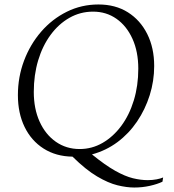

<svg xmlns="http://www.w3.org/2000/svg" viewBox="-20 -690 778 858"><path d="M580 148Q546 148 505 138Q464 128 414 98.5Q364 69 304 10Q230 9 175 -26Q120 -61 90 -122.5Q60 -184 60 -265Q60 -346 87.5 -419Q115 -492 164 -548.5Q213 -605 278.5 -637.5Q344 -670 420 -670Q496 -670 551.5 -635Q607 -600 638 -538Q669 -476 669 -395Q669 -328 649 -264.5Q629 -201 592.5 -147Q556 -93 505 -55Q454 -17 391 0Q450 48 494.5 73Q539 98 574 106.5Q609 115 640 115Q661 115 679.5 111.5Q698 108 709 103L706 122Q683 133 649.5 140.5Q616 148 580 148ZM336 -24Q391 -24 438.5 -51.5Q486 -79 522 -127.5Q558 -176 578 -241.5Q598 -307 598 -383Q598 -459 572 -516.5Q546 -574 500.5 -606Q455 -638 396 -638Q339 -638 290.5 -610.5Q242 -583 206 -534Q170 -485 150.5 -420Q131 -355 131 -279Q131 -204 157 -146.5Q183 -89 229.5 -56.5Q276 -24 336 -24Z"/></svg>

Font: Spectral SC Light
Style: Italic
Weight: 300
Italic angle: -10°
Designer: Jean-Baptiste Levee
Foundry: Production Type
Version: Version 2.001